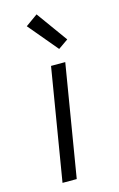

<svg xmlns="http://www.w3.org/2000/svg" viewBox="-118 -810 535 861"><g transform="rotate(-15 150.0 -380.0)"><path d="M61 0 147 -520H213L127 0ZM202 -584 88 -720 144 -760 248 -616Z"/></g></svg>

Font: Iosevka Aile Light Oblique
Style: Regular
Weight: 300
Italic angle: -9°
Designer: Belleve Invis
Foundry: Belleve Invis
Version: Version 31.1.0; ttfautohint (v1.8.4)